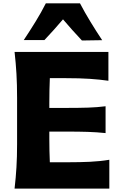

<svg xmlns="http://www.w3.org/2000/svg" viewBox="-20 -1105 715 1125"><path d="M65.4 0Q72.8 -64.5 76.4 -125Q80.1 -185.5 80.1 -260.7V-532.7Q80.1 -610.8 76.4 -672.6Q72.8 -734.4 65.4 -800.8H615.2V-631.8Q564 -639.2 505.4 -643.1Q446.8 -647 367.7 -647H272Q270.5 -612.8 269.8 -577.6Q269 -542.5 269 -502V-472.7H371.1Q443.8 -472.7 496.6 -474.4Q549.3 -476.1 598.6 -482.4V-325.2Q546.9 -330.6 494.1 -332.3Q441.4 -334 370.6 -334H269V-291.5Q269 -253.9 269.8 -220.5Q270.5 -187 272 -154.3H380.9Q447.3 -154.3 506.6 -157Q565.9 -159.7 620.6 -168.9V0ZM460 -867.7Q431.2 -897.9 403.6 -929.2Q376 -960.4 349.1 -991.7Q322.8 -960.9 295.9 -930.7Q269 -900.4 240.2 -870.1H119.1Q154.8 -923.8 188.2 -978Q221.7 -1032.2 248.5 -1085.4H448.7Q476.6 -1032.2 509.8 -977.8Q543 -923.3 578.6 -869.6Z"/></svg>

Font: Pinar DS4-Bold
Style: Regular
Weight: 700
Designer: Amin Abedi
Version: Version 2.000